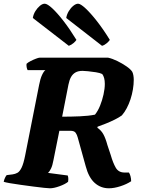

<svg xmlns="http://www.w3.org/2000/svg" viewBox="-31 -1015 772 1035"><path d="M238 0Q231 0 206 -2.5Q181 -5 148 -9.5Q115 -14 81.5 -18.5Q48 -23 22.5 -27.5Q-3 -32 -11 -35Q-9 -46 -4 -56.5Q1 -67 5 -71L37 -75Q51 -77 63 -83.5Q75 -90 85.5 -111.5Q96 -133 105 -179L180 -558Q186 -590 195.5 -610.5Q205 -631 214 -637H118Q115 -642 113 -651Q111 -660 112 -671Q119 -678 133.5 -685.5Q148 -693 162.5 -698.5Q177 -704 182 -704H552Q575 -699 601.5 -686Q628 -673 650.5 -657.5Q673 -642 682 -628Q686 -620 688 -608.5Q690 -597 690 -585Q690 -560 685.5 -533Q681 -506 672.5 -480Q664 -454 652 -431.5Q640 -409 626 -393Q611 -382 588 -370.5Q565 -359 540 -349Q515 -339 495 -332L494 -326Q514 -313 526 -291.5Q538 -270 548 -233L566 -179Q578 -137 593 -111Q608 -85 640 -85H664Q669 -78 672.5 -65Q676 -52 676 -38Q652 -22 618 -11Q584 0 556 0Q512 0 479.5 -29Q447 -58 431 -119L388 -274Q384 -289 376.5 -299.5Q369 -310 348 -310H289L257 -151Q252 -123 244 -106.5Q236 -90 228 -83L334 -69Q336 -64 337 -56Q338 -48 336 -35Q320 -22 289.5 -11Q259 0 238 0ZM304 -386Q352 -386 399.5 -388Q447 -390 481 -397Q497 -417 508.5 -445.5Q520 -474 527 -505.5Q534 -537 534 -563Q534 -580 530.5 -593.5Q527 -607 520 -616Q508 -622 486 -625.5Q464 -629 443.5 -631Q423 -633 414 -633Q391 -633 376 -624.5Q361 -616 352 -600Q343 -584 338 -559ZM519 -768 326 -918Q329 -937 339.5 -954.5Q350 -972 364 -983.5Q378 -995 390 -995Q403 -995 430 -970Q457 -945 491.5 -901Q526 -857 561 -800Q557 -793 545 -782.5Q533 -772 519 -768ZM340 -768 146 -918Q149 -938 160 -955.5Q171 -973 184.5 -984Q198 -995 210 -995Q224 -995 251 -970Q278 -945 312 -901Q346 -857 381 -800Q377 -793 365.5 -783Q354 -773 340 -768Z"/></svg>

Font: Texturina Medium 12pt Black
Style: Italic
Weight: 900
Italic angle: -11°
Version: Version 1.002